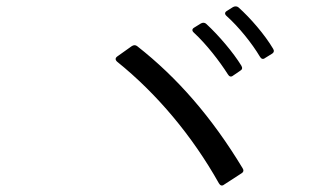

<svg xmlns="http://www.w3.org/2000/svg" viewBox="-20 -736 1040 599"><path d="M828 -568C835 -572 836 -578 832 -584C806 -628 761 -680 724 -713C719 -717 713 -717 707 -714L688 -702C681 -698 680 -692 687 -686C725 -652 766 -601 791 -559C795 -552 801 -550 807 -555ZM729 -515C736 -519 737 -524 733 -531C708 -572 662 -626 624 -661C619 -666 613 -666 607 -663L586 -650C579 -646 578 -640 585 -634C624 -598 665 -545 691 -504C695 -497 701 -495 707 -500ZM733 -195C740 -199 741 -205 737 -211C641 -370 533 -494 408 -592C403 -596 397 -596 391 -592L346 -560C339 -555 339 -549 346 -543C469 -444 580 -312 663 -164C667 -157 673 -155 679 -160Z"/></svg>

Font: LINE Seed JP App_OTF Regular
Style: Regular
Weight: 400
Designer: LY Corporation & Fontrix & Fontworks
Version: Version 1.002